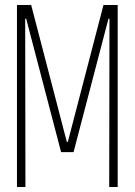

<svg xmlns="http://www.w3.org/2000/svg" viewBox="-20 -750 540 770"><path d="M48 0V-730H105L248 -181H252L395 -730H452V0H418L419 -675H415L275 -140H225L85 -675H81L82 0Z"/></svg>

Font: M PLUS Code Latin ExtraLight
Style: Regular
Weight: 250
Designer: Coji Morishita
Foundry: UNDERFOREST DESIGN
Version: Version 1.002; ttfautohint (v1.8.3)